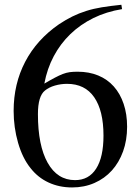

<svg xmlns="http://www.w3.org/2000/svg" viewBox="-20 -783 598 818"><path d="M500 -744.1Q433.6 -733.4 377.9 -706.1Q322.3 -678.7 279.8 -637.7Q237.3 -596.7 209 -543.5Q180.7 -490.2 168.9 -426.8Q195.3 -442.4 213.9 -452.1Q232.4 -461.9 247.6 -467.8Q262.7 -473.6 277.3 -475.6Q292 -477.5 310.5 -477.5Q359.4 -477.5 398.4 -461.4Q437.5 -445.3 464.8 -414.6Q492.2 -383.8 506.8 -340.3Q521.5 -296.9 521.5 -243.2Q521.5 -185.5 504.4 -138.2Q487.3 -90.8 456.5 -56.6Q425.8 -22.5 382.3 -3.4Q338.9 15.6 287.1 15.6Q232.4 15.6 187 -5.4Q141.6 -26.4 110.4 -66.4Q76.2 -108.4 57.1 -174.3Q38.1 -240.2 38.1 -310.5Q38.1 -425.8 87.4 -520Q136.7 -614.3 231.4 -679.7Q260.7 -699.2 288.6 -712.9Q316.4 -726.6 347.2 -736.3Q377.9 -746.1 414.1 -752Q450.2 -757.8 497.1 -762.7ZM265.6 -425.8Q239.3 -425.8 213.9 -418.5Q188.5 -411.1 171.9 -397.5Q141.6 -374 141.6 -296.9Q141.6 -163.1 183.1 -89.4Q224.6 -15.6 299.8 -15.6Q358.4 -15.6 389.6 -64.5Q420.9 -113.3 420.9 -205.1Q420.9 -311.5 381.3 -368.7Q341.8 -425.8 265.6 -425.8Z"/></svg>

Font: BabelStone Tibetan
Style: Regular
Weight: 400
Designer: Christopher J. Fynn
Foundry: BabelStone
Version: Version 10.011 October 1, 2023